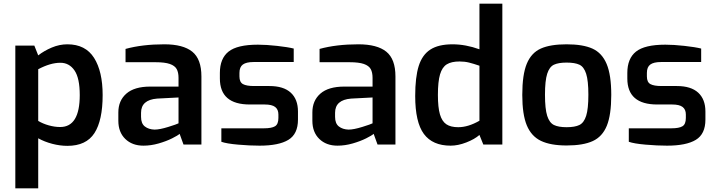

<svg xmlns="http://www.w3.org/2000/svg" viewBox="-20 -783 3881 1040"><path d="M63 -536H166L187 -483Q219 -508 260.5 -525.5Q302 -543 345 -543Q443 -543 489.5 -469.5Q536 -396 536 -268Q536 -131 491.5 -62Q447 7 345 7Q305 7 263 -4Q221 -15 187 -34V237H63ZM412 -268Q412 -360 383.5 -401.5Q355 -443 307 -443Q253 -443 187 -408V-128Q212 -113 244 -104Q276 -95 306 -95Q412 -95 412 -268Z M621 -129V-174Q621 -238 664.5 -276Q708 -314 794 -314H947V-361Q947 -391 937 -409Q927 -427 900 -436.5Q873 -446 822 -446H660V-518Q751 -543 870 -543Q972 -543 1021.5 -503Q1071 -463 1071 -369V0H974L953 -58Q943 -49 912 -33.5Q881 -18 839.5 -6Q798 6 757 6Q696 6 658.5 -30.5Q621 -67 621 -129ZM947 -115V-255L831 -249Q744 -242 744 -172V-150Q744 -114 764.5 -98Q785 -82 817 -81Q845 -81 891.5 -95.5Q938 -110 947 -115Z M1179 -15V-88H1410Q1451 -88 1469.5 -99Q1488 -110 1488 -144V-163Q1488 -190 1470.5 -203.5Q1453 -217 1414 -217H1333Q1171 -217 1171 -358V-388Q1171 -466 1218 -503.5Q1265 -541 1377 -541Q1422 -541 1480.5 -534.5Q1539 -528 1571 -520V-447H1353Q1314 -447 1295.5 -433.5Q1277 -420 1277 -388V-369Q1277 -338 1296 -327.5Q1315 -317 1356 -317H1439Q1516 -317 1555 -281Q1594 -245 1594 -179V-135Q1594 -57 1542 -25.5Q1490 6 1386 6Q1333 6 1270 0.5Q1207 -5 1179 -15Z M1672 -129V-174Q1672 -238 1715.5 -276Q1759 -314 1845 -314H1998V-361Q1998 -391 1988 -409Q1978 -427 1951 -436.5Q1924 -446 1873 -446H1711V-518Q1802 -543 1921 -543Q2023 -543 2072.5 -503Q2122 -463 2122 -369V0H2025L2004 -58Q1994 -49 1963 -33.5Q1932 -18 1890.5 -6Q1849 6 1808 6Q1747 6 1709.5 -30.5Q1672 -67 1672 -129ZM1998 -115V-255L1882 -249Q1795 -242 1795 -172V-150Q1795 -114 1815.5 -98Q1836 -82 1868 -81Q1896 -81 1942.5 -95.5Q1989 -110 1998 -115Z M2229 -263Q2229 -365 2248 -425.5Q2267 -486 2311 -514.5Q2355 -543 2431 -543Q2502 -543 2577 -516V-763H2701V0H2598L2577 -52Q2551 -29 2506 -11.5Q2461 6 2421 6Q2323 6 2276 -57.5Q2229 -121 2229 -263ZM2577 -129V-427Q2545 -438 2521 -444Q2497 -450 2469 -450Q2425 -450 2400 -434.5Q2375 -419 2363.5 -380Q2352 -341 2352 -269Q2352 -201 2363 -163.5Q2374 -126 2397.5 -110Q2421 -94 2462 -94Q2516 -94 2577 -129Z M2809 -269Q2809 -379 2833.5 -438Q2858 -497 2909.5 -520Q2961 -543 3049 -543Q3138 -543 3189.5 -519.5Q3241 -496 3266 -436.5Q3291 -377 3291 -269Q3291 -161 3267 -102Q3243 -43 3191 -19Q3139 5 3049 5Q2962 5 2910 -20Q2858 -45 2833.5 -104Q2809 -163 2809 -269ZM3167 -270Q3167 -346 3155 -383.5Q3143 -421 3118.5 -432.5Q3094 -444 3049 -444Q3005 -444 2980.5 -432.5Q2956 -421 2944 -383.5Q2932 -346 2932 -270Q2932 -193 2944 -155.5Q2956 -118 2980.5 -106Q3005 -94 3049 -94Q3094 -94 3118.5 -106Q3143 -118 3155 -155.5Q3167 -193 3167 -270Z M3386 -15V-88H3617Q3658 -88 3676.5 -99Q3695 -110 3695 -144V-163Q3695 -190 3677.5 -203.5Q3660 -217 3621 -217H3540Q3378 -217 3378 -358V-388Q3378 -466 3425 -503.5Q3472 -541 3584 -541Q3629 -541 3687.5 -534.5Q3746 -528 3778 -520V-447H3560Q3521 -447 3502.5 -433.5Q3484 -420 3484 -388V-369Q3484 -338 3503 -327.5Q3522 -317 3563 -317H3646Q3723 -317 3762 -281Q3801 -245 3801 -179V-135Q3801 -57 3749 -25.5Q3697 6 3593 6Q3540 6 3477 0.5Q3414 -5 3386 -15Z"/></svg>

Font: Exo SemiBold
Style: Regular
Weight: 600
Designer: Natanael Gama
Foundry: Natanael Gama
Version: Version 1.500